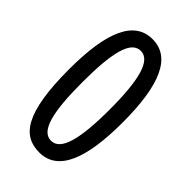

<svg xmlns="http://www.w3.org/2000/svg" viewBox="-225 -796 879 879"><g transform="rotate(45 214.5 -357.0)"><path d="M387 -357C387 -603 331 -724 214 -724C98 -724 41 -604 41 -357C41 -71 106 10 214 10C337 10 387 -126 387 -357ZM126 -357C126 -553 151 -648 214 -648C276 -648 303 -551 303 -357C303 -162 276 -66 214 -66C151 -66 126 -161 126 -357Z"/></g></svg>

Font: Noto Sans Thai Looped ExtraCondensed
Style: Regular
Weight: 400
Width: 2
Designer: Sasikarn Vongin, Ben Mitchell
Foundry: The Fontpad Ltd
Version: Version 1.001